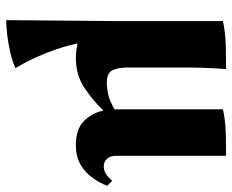

<svg xmlns="http://www.w3.org/2000/svg" viewBox="-85 -425 750 620"><g transform="rotate(90 290.0 -115.0)"><path d="M168 15Q141 15 120 9Q131 60 151.5 111.5Q172 163 200 210Q179 220 150.5 226.5Q122 233 94 236.5Q66 240 45 240L48 -109V-460Q87 -468 125.5 -469Q164 -470 203 -470Q200 -432 199 -397.5Q198 -363 198 -325V-151Q198 -123 206.5 -104Q215 -85 246 -85Q264 -85 285 -89.5Q306 -94 333 -110V-115V-460Q371 -468 408.5 -469Q446 -470 483 -470V-115Q483 -96 493 -85.5Q503 -75 517 -75Q530 -75 540.5 -81.5Q551 -88 564 -102L580 -86Q570 -61 553.5 -38Q537 -15 511.5 0Q486 15 448 15Q397 15 371 -11Q345 -37 337 -74Q307 -42 265 -13.5Q223 15 168 15Z"/></g></svg>

Font: Bona Nova
Style: Bold
Weight: 700
Designer: Mateusz Machalski
Foundry: Capitalics
Version: Version 4.001; ttfautohint (v1.8.3)